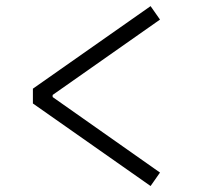

<svg xmlns="http://www.w3.org/2000/svg" viewBox="-20 -644 660 642"><path d="M515 -578.5 156 -326.5V-319.5L515 -67L483.5 -22L90 -298V-347.5L483.5 -623.5Z"/></svg>

Font: Monaspace Krypton Var
Style: Regular
Weight: 400
Designer: Riley Cran and the Lettermatic Team
Version: Version 1.101 (Monaspace Krypton Var)